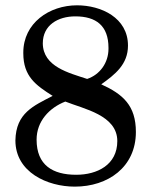

<svg xmlns="http://www.w3.org/2000/svg" viewBox="-20 -674 568 712"><path d="M37.1 -153.3C37.1 -35.2 155.8 18.1 257.3 18.1C380.4 18.1 483.9 -54.2 483.9 -184.6C483.9 -282.7 436 -324.7 355.5 -361.3C406.7 -397.9 454.6 -435.1 454.6 -504.9C454.6 -608.4 355 -654.3 265.6 -654.3C162.6 -654.3 66.4 -588.4 66.4 -479V-476.6C66.4 -390.6 112.8 -357.9 175.3 -318.4C105 -281.7 39.1 -255.4 37.1 -153.3ZM115.7 -156.2C115.7 -224.6 163.1 -274.4 222.2 -297.4C290.5 -270 415 -247.1 415 -150.9C415 -62.5 340.3 -25.9 262.7 -25.9C175.3 -25.9 115.7 -61.5 115.7 -156.2ZM138.7 -513.2C138.7 -581.1 195.3 -613.3 259.3 -613.3C336.4 -613.3 382.3 -578.6 382.3 -496.6V-493.2C382.3 -441.4 350.6 -397 303.2 -381.3C234.9 -403.8 139.6 -426.8 138.7 -513.2Z"/></svg>

Font: MusGlyphs
Style: Regular
Weight: 400
Version: Version 2.1